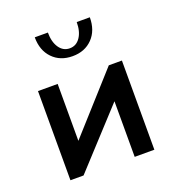

<svg xmlns="http://www.w3.org/2000/svg" viewBox="-103 -607 625 688"><g transform="rotate(-20 210.0 -262.5)"><path d="M265 -525H315Q315 -475 286 -445Q257 -415 210 -415Q163 -415 134 -445Q105 -475 105 -525H155Q155 -489 170 -467Q185 -445 210 -445Q235 -445 250 -467Q265 -489 265 -525ZM50 0V-340H125V-123L320 -340H370V0H295V-212L100 0Z"/></g></svg>

Font: Glametrix
Style: Bold
Weight: 700
Designer: gluk
Foundry: gluk
Version: Version 0.40